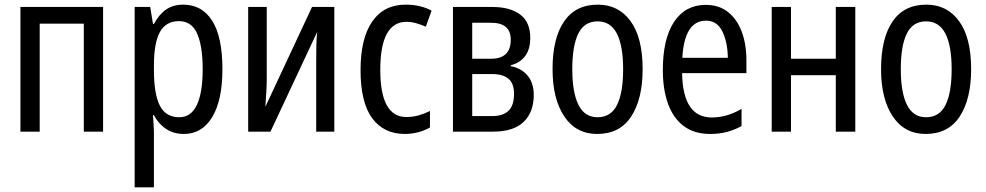

<svg xmlns="http://www.w3.org/2000/svg" viewBox="-20 -567 4246 827"><path d="M424 -537V0H341V-465H151V0H68V-537Z M769 -547Q850 -547 894 -477.5Q938 -408 938 -269Q938 -135 894 -62.5Q850 10 772 10Q728 10 695 -12Q662 -34 643 -71H639Q640 -51 641.5 -30.5Q643 -10 643 6V240H560V-537H627L639 -464H643Q665 -505 695.5 -526Q726 -547 769 -547ZM751 -476Q695 -476 669 -429.5Q643 -383 643 -285V-266Q643 -162 668.5 -112Q694 -62 752 -62Q803 -62 828 -115Q853 -168 853 -269Q853 -369 829 -422.5Q805 -476 751 -476Z M1129 -537V-229Q1129 -202 1127 -169.5Q1125 -137 1123 -107L1324 -537H1420V0H1342V-300Q1342 -329 1342.5 -365Q1343 -401 1346 -429L1145 0H1049V-537Z M1724 10Q1633 10 1583 -58Q1533 -126 1533 -265Q1533 -402 1583.5 -474.5Q1634 -547 1727 -547Q1761 -547 1789.5 -540Q1818 -533 1839 -521L1814 -452Q1794 -461 1772.5 -467Q1751 -473 1731 -473Q1618 -473 1618 -266Q1618 -63 1730 -63Q1758 -63 1783 -70Q1808 -77 1832 -89V-18Q1810 -5 1781.5 2.5Q1753 10 1724 10Z M2264 -404Q2264 -355 2242 -325.5Q2220 -296 2180 -286V-282Q2224 -274 2251.5 -242.5Q2279 -211 2279 -158Q2279 -84 2235.5 -42Q2192 0 2104 0H1931V-537H2100Q2177 -537 2220.5 -504.5Q2264 -472 2264 -404ZM2180 -396Q2180 -469 2095 -469H2014V-314H2095Q2180 -314 2180 -396ZM2194 -163Q2194 -208 2170 -228Q2146 -248 2100 -248H2014V-67H2100Q2146 -67 2170 -89.5Q2194 -112 2194 -163Z M2748 -269Q2748 -141 2699 -65.5Q2650 10 2552 10Q2461 10 2410.5 -65.5Q2360 -141 2360 -269Q2360 -402 2409.5 -474.5Q2459 -547 2555 -547Q2644 -547 2696 -476Q2748 -405 2748 -269ZM2445 -269Q2445 -169 2471.5 -115.5Q2498 -62 2554 -62Q2611 -62 2637.5 -114.5Q2664 -167 2664 -269Q2664 -370 2637 -422.5Q2610 -475 2554 -475Q2497 -475 2471 -422.5Q2445 -370 2445 -269Z M3020 -546Q3077 -546 3116 -515Q3155 -484 3175 -430Q3195 -376 3195 -308V-252H2918Q2921 -61 3046 -61Q3111 -61 3174 -98V-24Q3143 -7 3110.5 1.5Q3078 10 3038 10Q2970 10 2924.5 -24.5Q2879 -59 2857 -121Q2835 -183 2835 -265Q2835 -400 2883.5 -473Q2932 -546 3020 -546ZM3021 -478Q2928 -478 2919 -318H3115Q3114 -385 3091.5 -431.5Q3069 -478 3021 -478Z M3387 -537V-314H3580V-537H3664V0H3580V-243H3387V0H3304V-537Z M4163 -269Q4163 -141 4114 -65.5Q4065 10 3967 10Q3876 10 3825.5 -65.5Q3775 -141 3775 -269Q3775 -402 3824.5 -474.5Q3874 -547 3970 -547Q4059 -547 4111 -476Q4163 -405 4163 -269ZM3860 -269Q3860 -169 3886.5 -115.5Q3913 -62 3969 -62Q4026 -62 4052.5 -114.5Q4079 -167 4079 -269Q4079 -370 4052 -422.5Q4025 -475 3969 -475Q3912 -475 3886 -422.5Q3860 -370 3860 -269Z"/></svg>

Font: Avrile Sans Condensed
Style: Regular
Weight: 400
Width: 3
Designer: Monotype Design Team
Foundry: Monotype Imaging Inc.
Version: Version 2.001;September 10, 2019;FontCreator 11.5.0.2425 64-